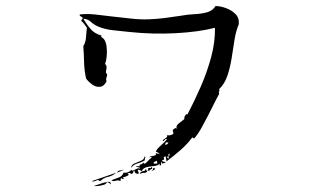

<svg xmlns="http://www.w3.org/2000/svg" viewBox="-20 -555 1040 636"><path d="M771 -475Q761 -451 756.5 -421Q752 -391 747 -360.5Q742 -330 733 -303.5Q724 -277 706 -260Q708 -256 706 -253Q704 -249 706 -244Q696 -226 686.5 -206.5Q677 -187 668 -170Q658 -151 648 -132.5Q638 -114 624 -97Q622 -96 620 -98Q618 -100 617 -100Q601 -78 577.5 -57.5Q554 -37 531 -20Q532 -23 530 -30Q529 -35 529 -37Q520 -36 523 -30.5Q526 -25 517 -25Q518 -19 524 -19Q527 -19 529 -18Q528 -16 524 -15Q520 -14 517 -13Q518 -15 516 -17Q515 -19 515 -20Q514 -19 514 -16Q514 -13 513.5 -10Q513 -7 510 -6Q508 -7 509 -9Q510 -11 510 -13Q502 -6 490 -5Q478 -4 466.5 -1.5Q455 1 449 12Q447 10 443.5 9Q440 8 438 7Q435 10 438 13Q439 17 440 19Q437 22 431 19.5Q425 17 426 10Q422 11 421.5 15Q421 19 417 21Q414 21 411 19Q408 17 403 19Q409 24 403 27Q397 30 390 32Q387 33 386 33Q392 37 389 38Q386 39 382 35Q380 36 379.5 39.5Q379 43 379 45Q373 42 369.5 42.5Q366 43 362 44Q359 45 356 45Q353 45 349 42Q363 37 374.5 32.5Q386 28 389 17Q399 18 405 15Q411 12 415 8Q416 7 417 7Q415 13 425 8Q430 5 436 3Q442 1 445 5Q445 5 444 4Q443 1 445 1Q439 0 432 -3Q425 -6 442 -4Q441 -8 447 -11Q455 -13 454 -18Q457 -10 462.5 -14.5Q468 -19 473 -25Q480 -32 482 -32Q483 -35 479 -35Q475 -35 474 -33Q474 -37 485 -38Q490 -39 494 -40.5Q498 -42 496 -48Q499 -47 502.5 -46Q506 -45 510 -44Q509 -44 505 -48Q498 -54 496 -51Q498 -60 510.5 -71Q523 -82 533 -93Q530 -97 526 -92Q522 -87 519 -88Q519 -91 522 -93Q525 -95 528 -97Q536 -102 533 -107Q541 -106 545.5 -107.5Q550 -109 554 -111Q555 -115 553 -120Q552 -123 552 -125Q555 -126 558 -129Q562 -133 566 -128Q561 -137 571.5 -145.5Q582 -154 590 -160Q591 -160 591 -160Q589 -164 593 -171.5Q597 -179 601 -176Q624 -220 645 -268Q666 -316 679.5 -366Q693 -416 692 -463Q638 -449 561.5 -445Q485 -441 410 -449Q380 -452 353 -455Q326 -458 303 -468Q290 -474 280.5 -483Q271 -492 256 -493Q267 -474 280.5 -458.5Q294 -443 317 -437Q312 -434 319 -430Q323 -427 324 -426Q331 -417 333 -401Q335 -385 333.5 -369Q332 -353 328 -344Q333 -338 333 -333Q333 -328 332 -324Q331 -320 331 -316Q331 -312 335 -309Q335 -305 334 -302.5Q333 -300 333 -299Q332 -296 331.5 -293.5Q331 -291 333 -286Q325 -269 311.5 -267.5Q298 -266 285.5 -275Q273 -284 265 -295Q259 -324 258.5 -349Q258 -374 256 -402Q264 -415 265 -432.5Q266 -450 268 -463Q264 -468 260 -474Q256 -480 251 -484Q248 -487 251 -490Q254 -493 254 -496Q253 -498 249 -500Q243 -502 244 -507Q267 -510 295.5 -507Q324 -504 355 -500Q384 -497 414 -493.5Q444 -490 473 -491Q500 -492 527 -495.5Q554 -499 580 -503Q601 -507 623.5 -508Q646 -509 665 -514Q684 -519 694 -535Q709 -535 727.5 -528.5Q746 -522 759.5 -509Q773 -496 771 -475ZM365 17Q352 28 337.5 31Q323 34 312 45Q306 41 303 41.5Q300 42 297 44Q294 45 291 46Q288 47 284 45Q307 37 325 31Q343 25 365 17ZM347 56Q346 55 344 53Q342 52 340 50Q338 48 333 49Q333 54 324 57Q315 60 305 61Q295 62 291 61Q294 60 298.5 58.5Q303 57 309 55Q322 50 335 47.5Q348 45 347 56ZM461 -25Q451 -18 436.5 -14Q422 -10 414 1Q415 -9 425.5 -13.5Q436 -18 447 -22.5Q458 -27 459 -37Q463 -36 460 -29Q458 -25 461 -25ZM468 12Q464 18 458.5 17.5Q453 17 442 21Q449 11 454 12Q459 13 463 5Q465 6 465 9Q465 12 468 12ZM484 5Q480 4 477 8Q473 12 468 10Q468 9 470 8Q473 6 470 5Q471 1 476 1.5Q481 2 482 -2Q484 -2 484 3Q484 4 484 5ZM501 -13Q501 -15 500.5 -18.5Q500 -22 498 -23Q498 -21 494 -20Q488 -18 489 -13ZM391 5Q387 10 380.5 12Q374 14 368 17Q370 10 378 9.5Q386 9 391 5ZM529 -83Q529 -81 528 -79.5Q527 -78 526 -76Q531 -75 534 -77.5Q537 -80 538 -83ZM540 -32Q537 -32 540 -38Q544 -45 540 -46Q538 -46 538 -40Q539 -35 536 -34Q536 -37 533 -37Q532 -33 536.5 -31Q541 -29 540 -32ZM491 1Q496 4 490.5 7.5Q485 11 482 12Q482 11 485 9Q488 5 487 1Q487 1 488 2Q491 3 491 1Z"/></svg>

Font: Yuji Mai
Style: Regular
Weight: 400
Designer: Kataoka Yuji
Foundry: Kinuta Font Factory
Version: Version 3.002